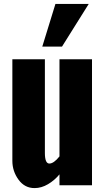

<svg xmlns="http://www.w3.org/2000/svg" viewBox="-20 -937 531 971"><path d="M42.5 -123.5V-637.2H207V-163.6Q207 -109.9 229.5 -109.9Q252 -109.9 280.8 -146V-637.2H445.3V0H280.8V-55.2Q255.9 -24.9 222.7 -5.4Q189.5 14.2 155.3 14.2Q105 14.6 73.7 -28.3Q42.5 -71.3 42.5 -123.5ZM193.8 -701.2 260.3 -917H428.7L293.5 -701.2Z"/></svg>

Font: Oswald-Bold
Style: Bold
Weight: 700
Designer: vernon adams
Foundry: vernon adams
Version: Version 2.002; ttfautohint (v0.92.18-e454-dirty) -l 8 -r 50 